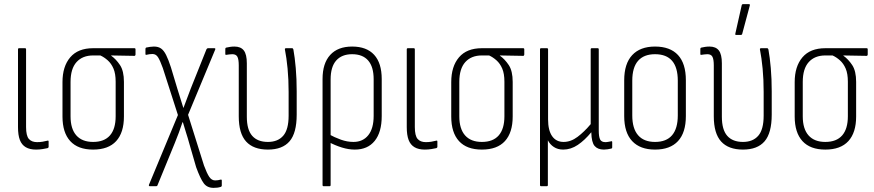

<svg xmlns="http://www.w3.org/2000/svg" viewBox="-20 -715 4223 928"><path d="M154 8Q124 8 104.5 -3.5Q85 -15 76 -38.5Q67 -62 67 -101V-476Q67 -482 72 -482H101Q106 -482 106 -476V-101Q106 -59 119.5 -43.5Q133 -28 159 -28Q173 -28 185.5 -30Q198 -32 209 -35Q215 -37 215 -31V-5Q215 -1 210 1Q201 3 186 5.5Q171 8 154 8Z M430 8Q357 8 319.5 -33Q282 -74 282 -152V-318Q282 -394 319.5 -438Q357 -482 430 -482H630Q635 -482 635 -476V-451Q635 -449 633.5 -447Q632 -445 630 -445L517 -447V-446Q541 -429 560 -400.5Q579 -372 579 -319V-152Q579 -74 541.5 -33Q504 8 430 8ZM430 -29Q484 -29 511.5 -60.5Q539 -92 539 -153V-320Q539 -359 528.5 -383.5Q518 -408 500.5 -423.5Q483 -439 465 -447H430Q379 -447 350 -415Q321 -383 321 -319V-153Q321 -92 349 -60.5Q377 -29 430 -29Z M1012 193Q981 193 964.5 170.5Q948 148 928 93L895 -21Q888 -47 879.5 -73Q871 -99 864 -124H862Q854 -99 844.5 -74Q835 -49 825 -24L741 181Q740 185 735 185H704Q701 185 700 183Q699 181 700 178L840 -159L767 -386Q754 -422 744 -438Q734 -454 717 -454Q710 -454 702.5 -453Q695 -452 687 -450Q683 -449 683 -454V-478Q683 -483 686 -485Q695 -487 705 -488.5Q715 -490 724 -490Q745 -490 758.5 -480.5Q772 -471 783 -449Q794 -427 806 -390L837 -287Q844 -264 851.5 -240.5Q859 -217 866 -194H867Q876 -217 884.5 -240.5Q893 -264 902 -287L978 -477Q981 -482 985 -482H1016Q1023 -482 1020 -475L889 -160L966 85Q980 123 991.5 140Q1003 157 1020 157Q1027 157 1033.5 156Q1040 155 1047 153Q1052 152 1052 158V182Q1052 186 1048 188Q1039 191 1030 192Q1021 193 1012 193Z M1275 8Q1205 8 1169.5 -31Q1134 -70 1134 -153V-399Q1134 -428 1127.5 -440.5Q1121 -453 1103 -453Q1096 -453 1088.5 -452Q1081 -451 1074 -450Q1069 -449 1069 -454V-478Q1069 -484 1074 -485Q1082 -487 1092.5 -488.5Q1103 -490 1113 -490Q1144 -490 1158.5 -471Q1173 -452 1173 -409V-151Q1173 -88 1199 -58.5Q1225 -29 1275 -29Q1323 -29 1349 -59Q1375 -89 1375 -156V-271Q1375 -331 1370 -383.5Q1365 -436 1357 -476Q1356 -482 1363 -482H1392Q1396 -482 1398 -476Q1405 -438 1409.5 -386Q1414 -334 1414 -274V-161Q1414 -72 1379.5 -32Q1345 8 1275 8Z M1544 185Q1539 185 1539 179V-333Q1539 -409 1576 -449.5Q1613 -490 1682 -490Q1752 -490 1788.5 -450Q1825 -410 1825 -333V-154Q1825 -76 1791 -34Q1757 8 1695 8Q1665 8 1632.5 -2Q1600 -12 1568 -29V-67Q1597 -51 1627.5 -40Q1658 -29 1688 -29Q1734 -29 1760 -61.5Q1786 -94 1786 -155V-332Q1786 -392 1759.5 -422.5Q1733 -453 1682 -453Q1632 -453 1605 -422.5Q1578 -392 1578 -331V179Q1578 185 1573 185Z M2033 8Q2003 8 1983.5 -3.5Q1964 -15 1955 -38.5Q1946 -62 1946 -101V-476Q1946 -482 1951 -482H1980Q1985 -482 1985 -476V-101Q1985 -59 1998.5 -43.5Q2012 -28 2038 -28Q2052 -28 2064.5 -30Q2077 -32 2088 -35Q2094 -37 2094 -31V-5Q2094 -1 2089 1Q2080 3 2065 5.5Q2050 8 2033 8Z M2309 8Q2236 8 2198.5 -33Q2161 -74 2161 -152V-318Q2161 -394 2198.5 -438Q2236 -482 2309 -482H2509Q2514 -482 2514 -476V-451Q2514 -449 2512.5 -447Q2511 -445 2509 -445L2396 -447V-446Q2420 -429 2439 -400.5Q2458 -372 2458 -319V-152Q2458 -74 2420.5 -33Q2383 8 2309 8ZM2309 -29Q2363 -29 2390.5 -60.5Q2418 -92 2418 -153V-320Q2418 -359 2407.5 -383.5Q2397 -408 2379.5 -423.5Q2362 -439 2344 -447H2309Q2258 -447 2229 -415Q2200 -383 2200 -319V-153Q2200 -92 2228 -60.5Q2256 -29 2309 -29Z M2595 185Q2590 185 2590 179V-476Q2590 -482 2595 -482H2624Q2629 -482 2629 -476V-138Q2629 -85 2648.5 -57Q2668 -29 2704 -29Q2739 -29 2771.5 -53.5Q2804 -78 2835 -115V-476Q2835 -482 2840 -482H2869Q2874 -482 2874 -476V-84Q2874 -54 2880.5 -41Q2887 -28 2906 -28Q2913 -28 2920 -29.5Q2927 -31 2934 -32Q2939 -34 2939 -28V-2Q2939 2 2935 3Q2927 5 2917 6.5Q2907 8 2899 8Q2869 8 2854 -9.5Q2839 -27 2838 -75V-76Q2806 -37 2772.5 -14.5Q2739 8 2702 8Q2676 8 2657 -4.5Q2638 -17 2628 -37V179Q2628 185 2623 185Z M3146 8Q3074 8 3035.5 -33Q2997 -74 2997 -154V-327Q2997 -407 3035.5 -448.5Q3074 -490 3146 -490Q3219 -490 3257 -449Q3295 -408 3295 -327V-154Q3295 -74 3257 -33Q3219 8 3146 8ZM3146 -29Q3201 -29 3228.5 -61.5Q3256 -94 3256 -157V-325Q3256 -389 3228.5 -421Q3201 -453 3146 -453Q3092 -453 3064 -421Q3036 -389 3036 -325V-157Q3036 -94 3064 -61.5Q3092 -29 3146 -29Z M3571 8Q3501 8 3465.5 -31Q3430 -70 3430 -153V-399Q3430 -428 3423.5 -440.5Q3417 -453 3399 -453Q3392 -453 3384.5 -452Q3377 -451 3370 -450Q3365 -449 3365 -454V-478Q3365 -484 3370 -485Q3378 -487 3388.5 -488.5Q3399 -490 3409 -490Q3440 -490 3454.5 -471Q3469 -452 3469 -409V-151Q3469 -88 3495 -58.5Q3521 -29 3571 -29Q3619 -29 3645 -59Q3671 -89 3671 -156V-271Q3671 -331 3666 -383.5Q3661 -436 3653 -476Q3652 -482 3659 -482H3688Q3692 -482 3694 -476Q3701 -438 3705.5 -386Q3710 -334 3710 -274V-161Q3710 -72 3675.5 -32Q3641 8 3571 8ZM3537 -546Q3533 -546 3534 -552L3565 -690Q3566 -693 3567.5 -694Q3569 -695 3571 -695H3600Q3606 -695 3604 -688L3567 -550Q3565 -546 3561 -546Z M3969 8Q3896 8 3858.5 -33Q3821 -74 3821 -152V-318Q3821 -394 3858.5 -438Q3896 -482 3969 -482H4169Q4174 -482 4174 -476V-451Q4174 -449 4172.5 -447Q4171 -445 4169 -445L4056 -447V-446Q4080 -429 4099 -400.5Q4118 -372 4118 -319V-152Q4118 -74 4080.5 -33Q4043 8 3969 8ZM3969 -29Q4023 -29 4050.5 -60.5Q4078 -92 4078 -153V-320Q4078 -359 4067.5 -383.5Q4057 -408 4039.5 -423.5Q4022 -439 4004 -447H3969Q3918 -447 3889 -415Q3860 -383 3860 -319V-153Q3860 -92 3888 -60.5Q3916 -29 3969 -29Z"/></svg>

Font: Sofia Sans Condensed ExtraLight
Style: Regular
Weight: 250
Version: Version 4.100